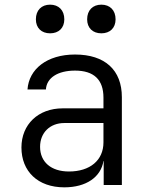

<svg xmlns="http://www.w3.org/2000/svg" viewBox="-20 -794 640 824"><path d="M415 -651C452 -651 476 -674 476 -711C476 -750 452 -774 415 -774C378 -774 354 -750 354 -711C354 -674 378 -651 415 -651ZM195 -651C232 -651 256 -674 256 -711C256 -750 232 -774 195 -774C158 -774 134 -750 134 -711C134 -674 158 -651 195 -651ZM256 10C350 10 413 -34 424 -103H425V0H503V-377C503 -493 431 -560 302 -560C181 -560 104 -497 98 -410H177C180 -460 228 -491 302 -491C383 -491 424 -452 424 -375V-329H249C144 -329 72 -260 72 -161C72 -59 142 10 256 10ZM276 -58C199 -58 152 -99 152 -164C152 -224 194 -266 256 -266H424V-183C424 -106 366 -58 276 -58Z"/></svg>

Font: JetBrains Mono Light
Style: Regular
Weight: 336
Monospace: yes
Designer: Philipp Nurullin, Konstantin Bulenkov
Foundry: JetBrains
Version: Version 2.305